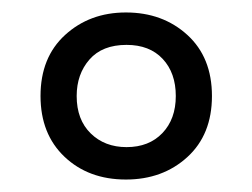

<svg xmlns="http://www.w3.org/2000/svg" viewBox="-20 -743 405 308"><path d="M182 -455Q122 -455 83.5 -491.5Q45 -528 45 -589Q45 -651 84.5 -687Q124 -723 182 -723Q241 -723 280.5 -687Q320 -651 320 -589Q320 -527 280.5 -491Q241 -455 182 -455ZM183 -507Q219 -507 240.5 -529.5Q262 -552 262 -589Q262 -626 241 -648.5Q220 -671 183 -671Q144 -671 123.5 -647.5Q103 -624 103 -589Q103 -551 125.5 -529Q148 -507 183 -507Z"/></svg>

Font: Noto Sans Hebrew ExtraCondensed
Style: Regular
Weight: 400
Width: 2
Designer: Monotype Design Team
Foundry: Monotype Imaging Inc.
Version: Version 2.004; ttfautohint (v1.8.4.7-5d5b)